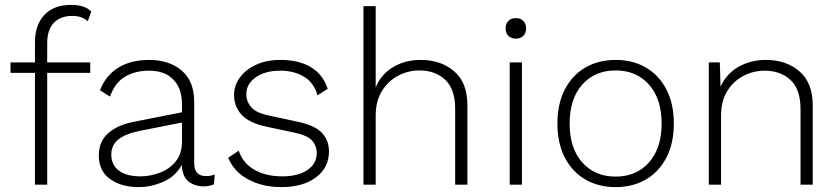

<svg xmlns="http://www.w3.org/2000/svg" viewBox="-20 -755 3427 785"><path d="M349 -500V-457H173V0H123V-457H23V-500H123V-584Q123 -652 161 -693.5Q199 -735 272 -735Q300 -735 320.5 -728Q341 -721 353 -708L339 -668Q315 -690 276 -690Q227 -690 200 -661.5Q173 -633 173 -579V-500Z M724 -329Q724 -393 689 -429.5Q654 -466 589 -466Q532 -466 490.5 -441Q449 -416 430 -360L389 -386Q411 -445 462.5 -477.5Q514 -510 590 -510Q672 -510 723 -466.5Q774 -423 774 -338V-88Q774 -35 822 -35Q843 -35 858 -42L855 -2Q838 7 811 7Q778 7 752 -12Q726 -31 723 -81Q698 -34 648 -12Q598 10 547 10Q476 10 430 -23Q384 -56 384 -119Q384 -176 422 -210Q460 -244 527 -257L724 -296ZM435 -123Q435 -81 466 -57.5Q497 -34 554 -34Q593 -34 632.5 -48.5Q672 -63 698 -94.5Q724 -126 724 -176V-254L552 -220Q493 -208 464 -185Q435 -162 435 -123Z M1130 10Q1054 10 995.5 -21Q937 -52 913 -110L956 -139Q973 -88 1020 -61Q1067 -34 1134 -34Q1199 -34 1237 -60Q1275 -86 1275 -129Q1275 -158 1256.5 -179.5Q1238 -201 1187 -212L1070 -237Q999 -252 968 -285.5Q937 -319 937 -367Q937 -406 961 -438.5Q985 -471 1027.5 -490.5Q1070 -510 1127 -510Q1202 -510 1251 -480.5Q1300 -451 1320 -392L1278 -365Q1263 -418 1222 -442Q1181 -466 1127 -466Q1063 -466 1025 -438.5Q987 -411 987 -370Q987 -341 1006.5 -317.5Q1026 -294 1078 -283L1198 -257Q1268 -242 1296.5 -211.5Q1325 -181 1325 -136Q1325 -69 1271.5 -29.5Q1218 10 1130 10Z M1466 0V-730H1516V-398Q1538 -451 1587 -480.5Q1636 -510 1700 -510Q1783 -510 1837 -463.5Q1891 -417 1891 -325V0H1841V-309Q1841 -391 1800 -429Q1759 -467 1695 -467Q1648 -467 1607 -445Q1566 -423 1541 -382Q1516 -341 1516 -282V0Z M2089 -597Q2070 -597 2058.5 -608.5Q2047 -620 2047 -639Q2047 -658 2058.5 -669.5Q2070 -681 2089 -681Q2108 -681 2119.5 -669.5Q2131 -658 2131 -639Q2131 -620 2119.5 -608.5Q2108 -597 2089 -597ZM2114 -500V0H2064V-500Z M2497 -510Q2567 -510 2620.5 -479Q2674 -448 2704.5 -389.5Q2735 -331 2735 -250Q2735 -169 2704.5 -110.5Q2674 -52 2620.5 -21Q2567 10 2497 10Q2427 10 2373.5 -21Q2320 -52 2289.5 -110.5Q2259 -169 2259 -250Q2259 -331 2289.5 -389.5Q2320 -448 2373.5 -479Q2427 -510 2497 -510ZM2497 -467Q2412 -467 2360.5 -409Q2309 -351 2309 -250Q2309 -149 2360.5 -91Q2412 -33 2497 -33Q2582 -33 2633.5 -91Q2685 -149 2685 -250Q2685 -351 2633.5 -409Q2582 -467 2497 -467Z M2878 0V-500H2923L2926 -400Q2949 -453 2999 -481.5Q3049 -510 3112 -510Q3195 -510 3249 -463Q3303 -416 3303 -324V0H3253V-308Q3253 -390 3212 -428Q3171 -466 3107 -466Q3060 -466 3019 -444.5Q2978 -423 2953 -382Q2928 -341 2928 -282V0Z"/></svg>

Font: Work Sans Light
Style: Regular
Weight: 300
Designer: Wei Huang
Foundry: Wei Huang
Version: Version 2.012; ttfautohint (v1.8.3)